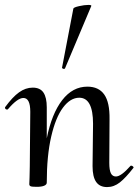

<svg xmlns="http://www.w3.org/2000/svg" viewBox="-27 -751 563 780"><path d="M506 -78Q510 -78 513.5 -74.5Q517 -71 515 -69Q484 -29 460 -10Q436 9 408 9Q378 9 363.5 -12Q349 -33 349 -76L351 -248Q351 -354 295 -354Q259 -354 229 -314Q199 -274 181 -196Q163 -118 163 -9Q163 -1 152.5 3.5Q142 8 122 8Q102 8 97 5.5Q92 3 92 -3Q92 -10 93 -28Q94 -46 94 -74L96 -297Q96 -353 68 -353Q44 -353 5 -307Q4 -306 1 -306Q-3 -306 -5.5 -309.5Q-8 -313 -6 -316Q24 -357 50.5 -376Q77 -395 106 -395Q136 -395 149.5 -375Q163 -355 163 -315V-189Q183 -289 225.5 -344Q268 -399 328 -399Q374 -399 396.5 -367Q419 -335 418 -267L417 -89Q417 -60 423.5 -47Q430 -34 444 -34Q465 -34 503 -77Q504 -78 506 -78ZM233 -471Q230 -471 227 -473Q224 -475 225 -476L271 -716Q272 -721 294 -726Q316 -731 332 -731Q345 -731 344 -727L237 -473Q235 -471 233 -471Z"/></svg>

Font: Cormorant Upright Medium
Style: Regular
Weight: 500
Designer: Christian Thalmann (Catharsis Fonts)
Foundry: Catharsis Fonts
Version: Version 3.302